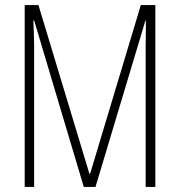

<svg xmlns="http://www.w3.org/2000/svg" viewBox="-20 -734 705 754"><path d="M309 0 114 -654H111Q113 -607 113.5 -585.5Q114 -564 114 -554V0H77V-714H131L331 -52H334L533 -714H590V0H552V-551Q552 -561 552.5 -584Q553 -607 553 -653H551L355 0Z"/></svg>

Font: Noto Sans Lao Looped ExtraCondensed ExtraLight
Style: Regular
Weight: 200
Width: 2
Designer: Mark Frömberg, Ben Mitchell
Foundry: The Fontpad Ltd
Version: Version 1.002; ttfautohint (v1.8.4.7-5d5b)